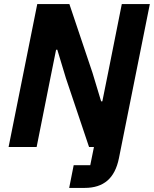

<svg xmlns="http://www.w3.org/2000/svg" viewBox="-20 -718 752 938"><path d="M159 0H22L162 -698H319L432 -362L474 -223H480L508 -362L575 -698H712L561 55Q546 129 504.5 164.5Q463 200 394 200H318L340 89H421L439 0H415L302 -336L260 -475H254L226 -336Z"/></svg>

Font: IBM Plex Sans
Style: Bold Italic
Weight: 700
Italic angle: -11.31°
Designer: Mike Abbink, Paul van der Laan, Pieter van Rosmalen
Foundry: Bold Monday
Version: Version 3.201